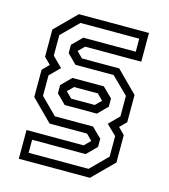

<svg xmlns="http://www.w3.org/2000/svg" viewBox="-110 -731 803 913"><g transform="rotate(15 291.5 -275.0)"><path d="M67.5 94.5V-47H349L378.5 -76.5L350 -105H165.5L62.5 -208V-342.5L94.5 -374.5L62.5 -406V-540.5L165.5 -643.5H510.5V-502H234L205 -473L234 -444H417.5L520.5 -341V-206.5L489 -175L520.5 -143V-8.5L417.5 94.5ZM105.2 55H400.2L482 -27V-128L433 -175.8L482 -225V-326L400 -406.8H212L166.5 -452.2V-492.8L214.5 -541H472.8V-605.2H183.5L101.2 -523.2V-422.2L150 -373.8L101.2 -325.2V-224.2L180.8 -144.8H368.8L416.8 -97.8V-57.5L368.8 -9.2H105.2ZM234 -246H350L378.5 -274.5L350 -303H233L205 -275ZM212 -208.8 166.5 -254.2V-294.8L214.2 -342.8H368.8L416.8 -295.8V-255.5L370.2 -208.8Z"/></g></svg>

Font: Tourney Thin
Style: Regular
Weight: 100
Designer: Tyler Finck
Foundry: Etcetera Type Co
Version: Version 1.015